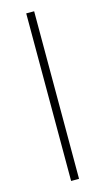

<svg xmlns="http://www.w3.org/2000/svg" viewBox="-117 -780 448 819"><g transform="rotate(-15 107.5 -370.0)"><path d="M125 0H90V-740H125Z"/></g></svg>

Font: Be Vietnam Pro Variable Thin
Style: Regular
Weight: 100
Designer: Lam Bao, Tony Le, Vietanh Nguyen
Foundry: Yellow Type Foundry
Version: Version 1.002